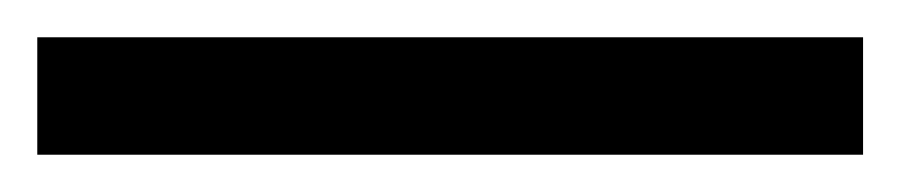

<svg xmlns="http://www.w3.org/2000/svg" viewBox="-22 65 483 103"><path d="M441 148H-2V85H441Z"/></svg>

Font: Noto Sans Khmer Condensed
Style: Regular
Weight: 400
Width: 3
Designer: Danh Hong and the Monotype Design Team
Foundry: Monotype Imaging Inc.
Version: Version 2.004